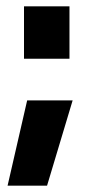

<svg xmlns="http://www.w3.org/2000/svg" viewBox="-20 -475 281 608"><path d="M4 113 66 -157H210L129 113ZM56 -289V-455H200V-289Z"/></svg>

Font: TitilliumText22L Xb
Style: Bold
Weight: 400
Designer: Campivisivi
Foundry: Campivisivi
Version: 1.000